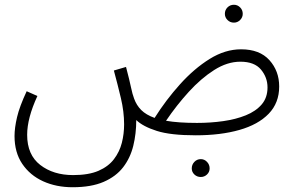

<svg xmlns="http://www.w3.org/2000/svg" viewBox="-20 -555 1239 806"><path d="M285 231Q216 231 161 206Q106 181 73.5 133Q41 85 41 16Q41 -18 51.5 -63Q62 -108 92 -172L137 -152Q94 -59 94 11Q94 95 149 137.5Q204 180 287 180Q352 180 393.5 162Q435 144 458.5 113Q482 82 491.5 44.5Q501 7 501 -33Q501 -86 487.5 -143Q474 -200 458 -259L509 -274Q524 -217 530 -188Q536 -159 543 -141Q553 -113 573 -93Q593 -73 629 -60Q677 -136 736 -201.5Q795 -267 860 -307.5Q925 -348 992 -348Q1070 -348 1111 -302.5Q1152 -257 1152 -192Q1152 -123 1108 -77.5Q1064 -32 985 -9.5Q906 13 802 13Q696 13 638 -5.5Q580 -24 552 -51Q552 6 539.5 57Q527 108 497 147Q467 186 415 208.5Q363 231 285 231ZM989 -296Q934 -296 879 -261Q824 -226 772.5 -169.5Q721 -113 677 -48Q729 -39 807 -39Q864 -39 917 -46.5Q970 -54 1012 -71Q1054 -88 1078.5 -116.5Q1103 -145 1103 -188Q1103 -230 1075.5 -263Q1048 -296 989 -296ZM962 -460Q946 -460 935 -471Q924 -482 924 -497Q924 -513 935 -524Q946 -535 962 -535Q977 -535 988 -524Q999 -513 999 -497Q999 -482 988 -471Q977 -460 962 -460ZM823 188Q807 188 796 177.5Q785 167 785 152Q785 136 796 124.5Q807 113 823 113Q838 113 849 124.5Q860 136 860 152Q860 167 849 177.5Q838 188 823 188Z"/></svg>

Font: Noto Sans Arabic UI SmCn Lt
Style: Regular
Weight: 300
Width: 4
Designer: Monotype Design Team, Nadine Chahine and Nizar Qandah
Foundry: Monotype Imaging Inc.
Version: Version 2.010; ttfautohint (v1.8.4.7-5d5b)